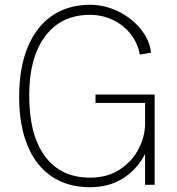

<svg xmlns="http://www.w3.org/2000/svg" viewBox="-20 -772 741 802"><path d="M60 -368Q60 -489 96 -575.5Q132 -662 198.5 -707Q265 -752 356 -752Q417 -752 473.5 -724.5Q530 -697 567.5 -651Q605 -605 611 -552L564 -544Q556 -590 527 -628Q498 -666 453 -688Q408 -710 356 -710Q236 -710 169 -621Q102 -532 102 -374Q102 -208 168 -119Q234 -30 356 -30Q430 -30 482 -65Q534 -100 560 -152Q586 -204 586 -255V-342H379V-377H626V0H586V-129Q554 -66 495.5 -28Q437 10 355 10Q263 10 196.5 -34.5Q130 -79 95 -164Q60 -249 60 -368Z"/></svg>

Font: Morrison Thin
Style: Regular
Weight: 100
Designer: Pablo Impallari, Rodrigo Fuenzalida (Modified by Dan O. Williams)
Version: Version 0.03;June 6, 2019;FontCreator 11.5.0.2425 64-bit; tt